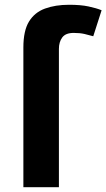

<svg xmlns="http://www.w3.org/2000/svg" viewBox="-20 -785 446 805"><path d="M289 -647Q255 -647 241 -628Q227 -609 227 -580V0H78V-586Q78 -656 101.5 -694.5Q125 -733 168.5 -749Q212 -765 270 -765Q318 -765 351 -758Q384 -751 406 -742L371 -633Q354 -638 334.5 -642.5Q315 -647 289 -647Z"/></svg>

Font: Noto IKEA Latin
Style: Bold
Weight: 700
Designer: Monotype Design Team
Foundry: Monotype Imaging Inc.
Version: Version 1.0